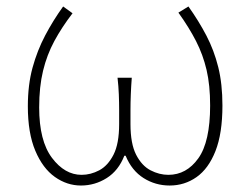

<svg xmlns="http://www.w3.org/2000/svg" viewBox="-20 -560 772 593"><path d="M230 13Q187 13 149.5 -13.5Q112 -40 89 -94.5Q66 -149 66 -232Q66 -298 80.5 -351Q95 -404 119.5 -450.5Q144 -497 175 -540L204 -519Q171 -476 148 -433.5Q125 -391 113 -341.5Q101 -292 101 -228Q101 -125 140.5 -72.5Q180 -20 232 -20Q260 -20 286.5 -34Q313 -48 330.5 -82Q348 -116 348 -177Q348 -197 348 -220Q348 -243 347 -268.5Q346 -294 343 -320H387Q385 -294 384 -268.5Q383 -243 383 -220Q383 -197 383 -177Q383 -116 400.5 -82Q418 -48 445 -34Q472 -20 500 -20Q556 -20 592.5 -71Q629 -122 629 -234Q629 -297 618 -344Q607 -391 585.5 -433Q564 -475 531 -521L562 -540Q594 -495 617.5 -450Q641 -405 654 -353Q667 -301 667 -234Q667 -148 645.5 -93.5Q624 -39 587 -13Q550 13 504 13Q460 13 423.5 -10Q387 -33 368 -79H364Q346 -33 309.5 -10Q273 13 230 13Z"/></svg>

Font: Noto Sans TC Thin
Style: Regular
Weight: 100
Designer: Ryoko NISHIZUKA 西塚涼子 (kana, bopomofo & ideographs); Paul D. Hunt (Latin, Greek & Cyrillic); Sandoll Communications 산돌커뮤니
Foundry: Adobe
Version: Version 2.004-H2;hotconv 1.0.118;makeotfexe 2.5.65603